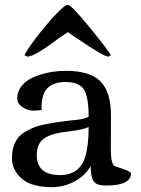

<svg xmlns="http://www.w3.org/2000/svg" viewBox="-20 -774 592 806"><path d="M82.5 -542Q90.3 -560.5 128.7 -611.6Q167 -662.6 209.2 -708.3Q251.5 -753.9 265.1 -753.9Q278.8 -753.9 359.4 -655.3Q439.9 -556.6 444.8 -542L434.6 -536.1Q414.1 -537.6 310.1 -608.4L292.5 -620.1V-619.6L265.1 -639.2L248.5 -627.9Q237.8 -621.6 204.6 -597.2Q127 -539.6 96.7 -536.1ZM148.4 -460.4Q199.2 -476.6 257.8 -476.6Q356.4 -476.6 401.1 -432.9Q445.8 -389.2 445.8 -288.6L445.3 -144.5Q445.3 -92.3 458.5 -79.1Q461.9 -75.7 480 -70.3Q529.8 -54.7 529.8 -46.4Q529.8 4.9 424.8 4.9Q385.3 4.9 373.3 -12.7Q361.3 -30.3 360.4 -76.7Q338.4 -37.1 293.5 -12.7Q248.5 11.7 197.3 11.7Q146 11.7 110.4 -1.5Q74.7 -14.6 52.5 -44.2Q30.3 -73.7 30.3 -107.9Q30.3 -142.1 38.1 -162.8Q45.9 -183.6 57.6 -197.8Q69.3 -211.9 89.6 -223.1Q109.9 -234.4 127.4 -241Q145 -247.6 172.9 -252.9Q213.9 -260.7 241.7 -263.9Q269.5 -267.1 270.5 -267.6Q273.4 -268.1 304 -271.2Q334.5 -274.4 352.1 -284.2Q352.1 -377 327.1 -405.3Q305.2 -429.7 254.9 -429.7Q204.6 -429.7 179.4 -404.1Q154.3 -378.4 154.3 -322.8L154.8 -312Q134.3 -309.6 116 -309.6Q97.7 -309.6 75 -324Q52.2 -338.4 52.2 -361.6Q52.2 -384.8 65.4 -405.3Q78.6 -425.8 99.6 -438.7Q120.6 -451.7 148.4 -460.4ZM352.1 -240.2Q318.8 -228 277.1 -223.4Q235.4 -218.8 211.4 -212.4Q187.5 -206.1 171.4 -196.8Q134.3 -175.3 134.3 -123Q134.3 -39.1 231.9 -39.1Q316.4 -39.1 338.9 -119.6Q352.1 -165.5 352.1 -240.2Z"/></svg>

Font: Corben
Style: Regular
Weight: 400
Designer: vernon adams
Foundry: vernon adams
Version: Version 1.101